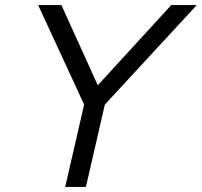

<svg xmlns="http://www.w3.org/2000/svg" viewBox="-20 -740 799 760"><path d="M238 0 313 -326 131 -720H223L380 -374H341L658 -720H759L395 -326L320 0Z"/></svg>

Font: Instrument Sans
Style: Italic
Weight: 400
Italic angle: -13°
Designer: Rodrigo Fuenzalida
Foundry: fragTYPE
Version: Version 1.000;gftools[0.9.28]